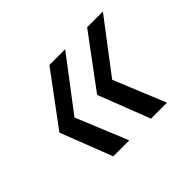

<svg xmlns="http://www.w3.org/2000/svg" viewBox="-88 -601 612 612"><g transform="rotate(-45 218.0 -295.0)"><path d="M291 -120 223 -295 353 -470H424L291 -295L363 -120ZM121 -120 53 -295 183 -470H254L121 -295L193 -120Z"/></g></svg>

Font: DM Sans 20pt Light
Style: Italic
Weight: 300
Italic angle: -10°
Version: Version 4.004;gftools[0.9.30]